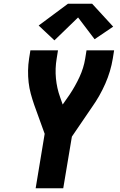

<svg xmlns="http://www.w3.org/2000/svg" viewBox="-20 -1003 640 1023"><path d="M170 0 218 -290 162 -445Q152 -474 144 -503.5Q136 -533 132.5 -564Q129 -595 129.5 -627Q130 -659 135 -691L142 -735H289L282 -691Q273 -638 278 -585.5Q283 -533 300 -486L314 -446L351 -499Q381 -544 403.5 -592.5Q426 -641 434 -691L441 -735H588L581 -691Q570 -623 541 -557Q512 -491 470 -432L363 -275L317 0ZM270 -788 186 -867 342 -983H471L583 -861L484 -794L396 -910Z"/></svg>

Font: Iosevka Curly Heavy Extended
Style: Italic
Weight: 900
Width: 7
Italic angle: -9°
Monospace: yes
Designer: Belleve Invis
Foundry: Belleve Invis
Version: Version 11.1.0; ttfautohint (v1.8.3)